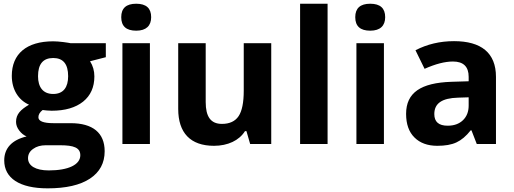

<svg xmlns="http://www.w3.org/2000/svg" viewBox="-20 -780 2782 1040"><path d="M362.8 -545.9C356.9 -547.4 343.8 -549.3 322.8 -552.2C301.8 -554.7 283.2 -556.2 268.1 -556.2C124 -556.2 43.9 -488.3 43.9 -369.1C43.9 -294.9 80.1 -237.8 137.2 -212.9C91.8 -186 66.9 -161.6 66.9 -120.1C66.9 -103.5 72.8 -87.9 84 -73.2C95.2 -58.1 108.9 -47.4 124 -41C44.4 -22 2.9 22.9 2.9 88.9C2.9 184.6 85.4 240.2 237.8 240.2C337.4 240.2 414.1 222.7 467.3 187.5C520.5 152.3 546.9 103 546.9 39.1C546.9 -60.5 482.4 -112.8 362.8 -112.8H270C215.3 -112.8 188 -123.5 188 -145C188 -159.2 195.8 -172.4 210.9 -184.1L232.9 -181.6L259.8 -180.2C332.5 -180.2 389.2 -196.8 430.2 -229.5C470.7 -262.2 491.2 -307.6 491.2 -366.2C491.2 -396.5 483.4 -423.8 467.8 -448.2L553.2 -470.2V-545.9ZM131.8 77.1C131.8 56.2 141.1 39.1 159.7 26.4C177.7 13.2 200.7 6.8 228 6.8H305.2C379.9 6.8 415 20 415 61C415 111.8 351.1 143.1 244.1 143.1C173.3 143.1 131.8 118.2 131.8 77.1ZM186 -367.2C186 -433.1 213.4 -465.8 268.1 -465.8C322.3 -465.8 349.1 -433.1 349.1 -367.2C349.1 -308.1 324.2 -271 268.1 -271C212.9 -271 186 -308.1 186 -367.2Z M636.7 -687C636.7 -638.2 663.6 -613.8 717.8 -613.8C772 -613.8 798.8 -640.6 798.8 -687C798.8 -735.4 772 -759.8 717.8 -759.8C663.6 -759.8 636.7 -735.4 636.7 -687ZM792 -545.9H643.1V0H792Z M1449.2 0V-545.9H1300.3V-289.1C1300.3 -224.6 1291 -178.7 1272.5 -150.9C1253.9 -123 1223.6 -108.9 1182.1 -108.9C1121.1 -108.9 1094.2 -148.4 1094.2 -227.1V-545.9H945.3V-189.9C945.3 -61 1010.7 9.8 1139.2 9.8C1213.9 9.8 1275.4 -19 1307.1 -69.8H1314.9L1335 0Z M1754.4 -759.8H1605.5V0H1754.4Z M1904.3 -687C1904.3 -638.2 1931.2 -613.8 1985.4 -613.8C2039.6 -613.8 2066.4 -640.6 2066.4 -687C2066.4 -735.4 2039.6 -759.8 1985.4 -759.8C1931.2 -759.8 1904.3 -735.4 1904.3 -687ZM2059.6 -545.9H1910.6V0H2059.6Z M2666.5 0V-363.8C2666.5 -494.1 2585.9 -557.1 2439.5 -557.1C2362.8 -557.1 2293.5 -540.5 2230.5 -507.8L2279.8 -407.2C2338.9 -433.6 2390.1 -446.8 2433.6 -446.8C2490.2 -446.8 2518.6 -418.9 2518.6 -363.8V-339.8L2423.8 -336.9C2260.3 -331.1 2179.7 -278.8 2179.7 -163.1C2179.7 -107.9 2194.8 -64.9 2225.1 -35.2C2254.9 -5.4 2296.4 9.8 2348.6 9.8C2391.1 9.8 2425.8 3.9 2452.6 -8.8C2479 -21 2504.9 -42.5 2529.8 -74.2H2533.7L2562.5 0ZM2518.6 -208C2518.6 -175.3 2508.3 -148.9 2487.8 -128.9C2466.8 -108.9 2439.5 -99.1 2404.8 -99.1C2356.4 -99.1 2332.5 -120.1 2332.5 -162.1C2332.5 -220.7 2374.5 -248.5 2460.9 -251L2518.6 -252.9Z"/></svg>

Font: Samim
Style: Bold
Weight: 700
Foundry: DejaVu fonts team - Redesigned by Saber Rastikerdar
Version: Version 4.0.5